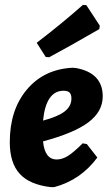

<svg xmlns="http://www.w3.org/2000/svg" viewBox="-20 -755 457 785"><path d="M319 -735 333 -734 388 -650 386 -636Q251 -558 181 -521L167 -522L130 -580Q232 -658 319 -735ZM378 -111Q310 -19 202 10H187Q101 0 60.5 -44.5Q20 -89 20 -174Q20 -306 90 -389Q160 -472 276 -478L290 -477Q400 -457 400 -361Q400 -299 341.5 -255Q283 -211 156 -177Q163 -103 212 -103Q234 -103 257 -117Q280 -131 318 -169L335 -166ZM240 -384Q168 -384 156 -262Q217 -278 244.5 -299.5Q272 -321 272 -352Q272 -369 264.5 -376.5Q257 -384 240 -384Z"/></svg>

Font: Alegreya Sans ExtraBold
Style: Italic
Weight: 800
Italic angle: -7°
Designer: Juan Pablo del Peral
Foundry: Huerta Tipografica
Version: Version 2.007